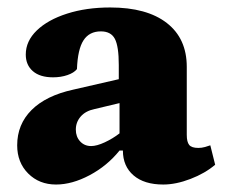

<svg xmlns="http://www.w3.org/2000/svg" viewBox="-20 -482 606 514"><path d="M130 12Q85 12 55.5 -17.5Q26 -47 26 -93Q26 -149 64.5 -187.5Q103 -226 176 -242L298 -270V-308Q298 -358 287.5 -378Q277 -398 250 -398Q219 -398 203.5 -374Q188 -350 186 -297Q178 -287 160.5 -281Q143 -275 122 -275Q87 -275 68 -291.5Q49 -308 49 -336Q49 -372 78.5 -400.5Q108 -429 159.5 -445.5Q211 -462 275 -462Q373 -462 426.5 -420.5Q480 -379 480 -303V-121Q480 -102 486.5 -94Q493 -86 511 -86Q520 -86 529 -88.5Q538 -91 543 -93L556 -41Q529 -18 490 -3Q451 12 417 12Q366 12 337.5 -12.5Q309 -37 309 -79H300Q267 -38 220 -13Q173 12 130 12ZM224 -91Q239 -91 260.5 -101Q282 -111 300 -125V-206L233 -190Q209 -185 196 -170Q183 -155 183 -135Q183 -116 194.5 -103.5Q206 -91 224 -91Z"/></svg>

Font: Petrona Black
Style: Regular
Weight: 900
Designer: Ringo R. Seeber
Foundry: Ringo R. Seeber
Version: Version 2.001; ttfautohint (v1.8.3)